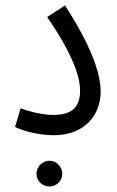

<svg xmlns="http://www.w3.org/2000/svg" viewBox="-20 -489 425 700"><path d="M35 -26C71 -8 131 4 176 4C290 4 347 -71 347 -155C347 -225 308 -329 217 -469L152 -427C264 -264 272 -189 272 -158C272 -94 237 -70 174 -70C141 -70 97 -79 55 -94ZM161 191C186 191 207 170 207 145C207 119 186 97 161 97C134 97 113 119 113 145C113 170 134 191 161 191Z"/></svg>

Font: Noto Sans Arabic ExtCond
Style: Regular
Weight: 400
Width: 2
Designer: Monotype Design Team, Nadine Chahine, Nizar Qandah and Khaled Hosny
Foundry: Monotype Imaging Inc.
Version: Version 2.012